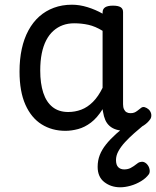

<svg xmlns="http://www.w3.org/2000/svg" viewBox="-20 -539 664 816"><path d="M258 17Q201 17 157 -10.5Q113 -38 88 -94Q63 -150 63 -235Q63 -287 72.5 -331Q82 -375 101 -410Q120 -445 147 -469Q174 -493 209 -506Q244 -519 286 -519Q318 -519 352 -508.5Q386 -498 416 -481V-486Q416 -501 427 -508Q438 -515 460 -515Q482 -515 492.5 -508.5Q503 -502 503 -488V-96Q503 -83 507 -74.5Q511 -66 518 -62Q525 -58 534 -58Q544 -58 550.5 -60.5Q557 -63 563.5 -68Q570 -73 579 -80Q586 -86 595 -83.5Q604 -81 613 -73Q622 -63 623 -52Q624 -41 619 -33Q608 -17 591 -6Q574 5 554.5 11Q535 17 515 17Q492 17 475 12Q458 7 446 -3.5Q434 -14 427.5 -29Q421 -44 418 -63Q418 -64 417 -67.5Q416 -71 416 -75Q393 -38 366.5 -18Q340 2 312 9.5Q284 17 258 17ZM151 -239Q151 -184 164 -144.5Q177 -105 203.5 -84Q230 -63 270 -63Q299 -63 325.5 -73Q352 -83 375 -106Q398 -129 416 -166V-408Q385 -427 356 -433.5Q327 -440 295 -440Q269 -440 247 -432Q225 -424 207 -408Q189 -392 176.5 -368Q164 -344 157.5 -312Q151 -280 151 -239ZM491 257Q452 257 423.5 235Q395 213 395 170Q395 143 404 120Q413 97 430.5 75Q448 53 473.5 30Q499 7 533 -19L595 -20V-11Q572 8 550.5 27Q529 46 511.5 65Q494 84 483.5 103Q473 122 473 141Q473 162 482.5 171.5Q492 181 508 181Q523 181 535 175Q547 169 566 154Q573 149 583 148.5Q593 148 603 157Q613 167 615.5 180Q618 193 613 201Q601 218 579.5 231Q558 244 534.5 250.5Q511 257 491 257Z"/></svg>

Font: Playwrite AR
Style: Regular
Weight: 400
Designer: Veronika Burian, José Scaglione
Foundry: TypeTogether
Version: Version 1.002